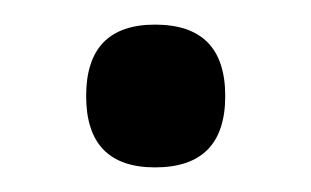

<svg xmlns="http://www.w3.org/2000/svg" viewBox="-20 -336 253 156"><path d="M106 -316Q163 -316 163 -258Q163 -200 106 -200Q50 -200 50 -258Q50 -316 106 -316Z"/></svg>

Font: Fivo Sans Modern
Style: Regular
Weight: 400
Designer: Alexander Slobzheninov
Foundry: Alexander Slobzheninov
Version: 1.0